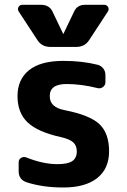

<svg xmlns="http://www.w3.org/2000/svg" viewBox="-20 -790 540 819"><path d="M254.9 -320.3Q364.3 -298.8 404.8 -259.8Q445.3 -220.7 445.3 -144.5Q445.3 -70.3 394.5 -30.3Q343.8 9.8 250 9.8Q162.1 9.8 92.8 -12.7Q59.6 -24.4 59.6 -59.6V-97.7Q59.6 -110.4 70.3 -116.7Q81.1 -123 92.8 -118.2Q164.1 -89.8 224.6 -89.8Q269.5 -89.8 288.6 -103Q307.6 -116.2 307.6 -144.5Q307.6 -168 293 -182.1Q278.3 -196.3 240.2 -205.1Q141.6 -226.6 98.1 -267.6Q54.7 -308.6 54.7 -379.9Q54.7 -451.2 104 -490.7Q153.3 -530.3 250 -530.3Q331.1 -530.3 396.5 -513.7Q411.1 -509.8 420.4 -498Q429.7 -486.3 429.7 -469.7V-439.5Q429.7 -426.8 419.4 -418.9Q409.2 -411.1 396.5 -414.1Q326.2 -431.6 264.6 -431.6Q191.4 -431.6 192.4 -379.9Q191.4 -333 254.9 -320.3ZM139.6 -619.1 59.6 -741.2Q53.7 -751 59.1 -760.3Q64.5 -769.5 75.2 -769.5H155.3Q191.4 -769.5 205.1 -738.3L249 -646.5Q249 -645.5 250 -645Q251 -644.5 251 -646.5L294.9 -738.3Q308.6 -770.5 344.7 -769.5H424.8Q435.5 -769.5 440.9 -760.3Q446.3 -751 440.4 -741.2L360.4 -619.1Q341.8 -589.8 304.7 -589.8H195.3Q158.2 -589.8 139.6 -619.1Z"/></svg>

Font: Rounded-L Mgen+ 1mn bold
Style: Bold
Weight: 700
Designer: [Source Han Sans]
Ryoko NISHIZUKA  (kana & ideographs); Paul D. Hunt (Latin, Greek & Cyrillic); Wenlong ZHANG  (bopomofo
Version: Version 1.059.20150602